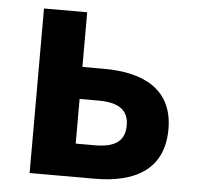

<svg xmlns="http://www.w3.org/2000/svg" viewBox="-45 -606 667 651"><g transform="rotate(5 288.5 -280.0)"><path d="M79 0H300C435 0 535 -50 535 -189C535 -324 435 -374 300 -374H226V-560H79ZM226 -113V-265H291C361 -265 393 -240 393 -190C393 -137 361 -113 291 -113Z"/></g></svg>

Font: Noto Sans Mono CJK HK
Style: Bold
Weight: 700
Designer: Ryoko NISHIZUKA 西塚涼子 (kana, bopomofo & ideographs); Paul D. Hunt (Latin, Greek & Cyrillic); Sandoll Communications 산돌커뮤니
Foundry: Adobe
Version: Version 2.004;hotconv 1.0.118;makeotfexe 2.5.65603